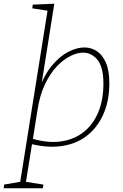

<svg xmlns="http://www.w3.org/2000/svg" viewBox="-76 -786 666 1036"><path d="M-56 230 -54 210 45 193 31 208 182 -738 189 -727 98 -741 101 -761 217 -766 143 -300H134Q162 -382 204.5 -432.5Q247 -483 293 -506.5Q339 -530 379 -530Q416 -530 446.5 -510Q477 -490 495.5 -447.5Q514 -405 514 -337Q514 -241 481 -168Q448 -95 389.5 -51Q331 -7 250 3Q169 13 73 -14L98 -16L62 208L50 193L158 210L155 230ZM99 -21 90 -40Q178 -13 250 -22.5Q322 -32 374 -72.5Q426 -113 454 -180Q482 -247 482 -335Q482 -424 450 -463Q418 -502 372 -502Q341 -502 303.5 -483.5Q266 -465 230 -427Q194 -389 166 -330Q138 -271 126 -190Z"/></svg>

Font: Bitter Thin ExtraLight
Style: Italic
Weight: 250
Italic angle: -9°
Version: Version 2.002